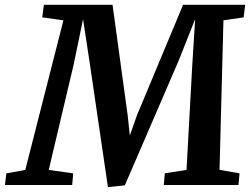

<svg xmlns="http://www.w3.org/2000/svg" viewBox="-56 -763 1031 792"><path d="M-29.8 -47.9 48.3 -62 205.6 -679.2 118.2 -691.4 125 -743.2H408.2L470.7 -287.1L479.5 -204.1L508.8 -287.1Q514.6 -301.3 524.7 -325.2Q534.7 -349.1 547.4 -379.4Q560.1 -409.7 574.5 -444.3Q588.9 -479 603.8 -514.9Q618.7 -550.8 633.3 -585.4Q647.9 -620.1 660.6 -650.6Q673.3 -681.2 683.3 -705.1Q693.4 -729 699.2 -743.2H955.1L949.2 -691.4L865.7 -679.2L849.6 -62.5L932.1 -47.9L927.7 0H619.6L624 -48.3L713.4 -62L736.8 -488.8L749 -684.1L680.7 -512.2L459 1.5L389.2 8.8L314.5 -500.5L286.6 -684.1L247.6 -495.6L145 -62L246.1 -47.9L241.7 0H-35.6Z"/></svg>

Font: Merriweather Bold
Style: Italic
Weight: 700
Italic angle: -7°
Designer: Eben Sorkin ( eben@eyebytes.com )
Foundry: Eben Sorkin ( eben@eyebytes.com )
Version: Version 1.5; ttfautohint (v0.97) -l 13 -r 13 -G 200 -x 24 -f